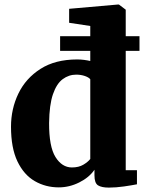

<svg xmlns="http://www.w3.org/2000/svg" viewBox="-20 -840 666 872"><path d="M247 11Q187 11 137.8 -17.5Q88.5 -46 59.2 -107Q30 -168 30 -264.5Q30 -345.5 63.5 -415Q97 -484.5 164 -527.2Q231 -570 330.5 -570Q346.5 -570 361.8 -568Q377 -566 390 -563V-609H253V-675.5H390V-722L294 -736.5V-800L516 -819.5H520L551 -796V-675.5H613.5V-609H551V-67H602V-3Q579.5 1.5 543 6.8Q506.5 12 474.5 12Q441.5 12 425.2 1.8Q409 -8.5 409 -43.5V-69Q385 -34 340 -11.5Q295 11 247 11ZM306.5 -79.5Q337.5 -79.5 358.2 -91.8Q379 -104 390 -118V-480Q383.5 -488.5 365.5 -494.8Q347.5 -501 326 -501Q292.5 -501 264.8 -480.5Q237 -460 220.5 -412Q204 -364 203 -281.5Q202.5 -174 232 -126.8Q261.5 -79.5 306.5 -79.5Z"/></svg>

Font: Merriweather Black
Style: Regular
Weight: 900
Designer: Eben Sorkin
Foundry: Eben Sorkin
Version: Version 2.200;gftools[0.9.31]